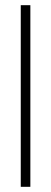

<svg xmlns="http://www.w3.org/2000/svg" viewBox="-20 -720 197 740"><path d="M60 0V-700H97V0Z"/></svg>

Font: Georama SemiCondensed ExtraLight
Style: Regular
Weight: 200
Width: 4
Designer: Jean-Baptiste Levee
Foundry: Production Type
Version: Version 1.000